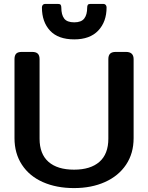

<svg xmlns="http://www.w3.org/2000/svg" viewBox="-20 -945 756 980"><path d="M194 -907Q194 -915 198.5 -920Q203 -925 210 -925H276Q286 -925 289.5 -920.5Q293 -916 293 -906Q293 -870 307.5 -850.5Q322 -831 359 -831Q395 -831 410 -850.5Q425 -870 425 -906Q425 -916 428.5 -920.5Q432 -925 442 -925H508Q515 -925 519.5 -920Q524 -915 524 -907Q524 -834 481.5 -789Q439 -744 359 -744Q277 -744 235.5 -788.5Q194 -833 194 -907ZM54 -240V-643Q54 -662 62.5 -671Q71 -680 91 -680H144Q164 -680 173 -671Q182 -662 182 -643V-237Q182 -159 227.5 -119Q273 -79 358 -79Q442 -79 487.5 -119Q533 -159 533 -237V-643Q533 -662 542 -671Q551 -680 571 -680H623Q662 -680 662 -643V-240Q662 -162 623.5 -104.5Q585 -47 516 -16Q447 15 358 15Q268 15 199 -15.5Q130 -46 92 -104Q54 -162 54 -240Z"/></svg>

Font: Mitr
Style: Regular
Weight: 400
Designer: Thanarat Vachiruckul
Foundry: Cadson Demak
Version: Version 1.002